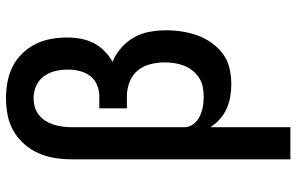

<svg xmlns="http://www.w3.org/2000/svg" viewBox="-194 -589 988 640"><g transform="rotate(-90 300.0 -269.0)"><path d="M89 205V-525Q89 -553 93.5 -581Q98 -609 109.5 -635Q121 -661 140 -682.5Q159 -704 183.5 -718Q208 -732 236 -737.5Q264 -743 293 -743Q320 -743 347 -738Q374 -733 398 -721Q422 -709 441.5 -689Q461 -669 473 -645Q485 -621 490 -594Q495 -567 495 -540Q495 -517 491 -494.5Q487 -472 477 -452Q467 -432 450.5 -415.5Q434 -399 414 -388Q440 -377 461 -358.5Q482 -340 495.5 -316Q509 -292 514 -264.5Q519 -237 519 -210Q519 -183 515 -156.5Q511 -130 502 -105Q493 -80 477.5 -58Q462 -36 440.5 -20Q419 -4 392.5 2Q366 8 340 8Q319 8 298 4.5Q277 1 258 -7.5Q239 -16 223 -30Q207 -44 196 -62V205ZM296 -84Q313 -84 329.5 -87Q346 -90 360 -99Q374 -108 384.5 -121Q395 -134 401 -149.5Q407 -165 409.5 -181.5Q412 -198 412 -214Q412 -238 406 -262Q400 -286 385 -304Q370 -322 347 -331Q324 -340 300 -340H259V-432H300Q320 -432 338 -440Q356 -448 367.5 -463.5Q379 -479 383.5 -498.5Q388 -518 388 -538Q388 -559 383 -579.5Q378 -600 365.5 -617Q353 -634 333.5 -642.5Q314 -651 293 -651Q278 -651 263.5 -647Q249 -643 237 -633.5Q225 -624 217 -611Q209 -598 204.5 -584Q200 -570 198 -555Q196 -540 196 -525V-150V-146Q197 -130 207.5 -117Q218 -104 232.5 -97Q247 -90 263.5 -87Q280 -84 296 -84Z"/></g></svg>

Font: Iosevka Slab Semibold Extended
Style: Regular
Weight: 600
Width: 7
Monospace: yes
Designer: Belleve Invis
Foundry: Belleve Invis
Version: Version 11.1.0; ttfautohint (v1.8.3)